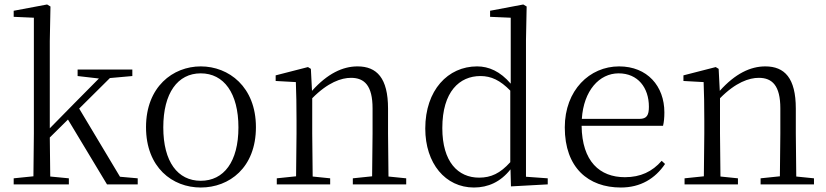

<svg xmlns="http://www.w3.org/2000/svg" viewBox="-20 -822 3684 856"><path d="M326 -483 421 -472 315 -365 202 -250V-639L205 -793L190 -802L41 -774V-747L131 -743V-227L129 -36L41 -27V0H287V-27L204 -35L202 -209L283 -289L457 0H594V-27L515 -34L333 -338L470 -474L570 -483V-512H326Z M875 14C1002 14 1121 -74 1121 -255C1121 -435 1000 -526 875 -526C751 -526 631 -435 631 -255C631 -75 749 14 875 14ZM875 -16C772 -16 708 -101 708 -254C708 -407 772 -495 875 -495C978 -495 1043 -407 1043 -254C1043 -101 978 -16 875 -16Z M1638 0H1791V-27L1712 -35L1710 -227V-338C1710 -474 1660 -526 1574 -526C1508 -526 1440 -494 1371 -417L1366 -515L1353 -523L1209 -486V-461L1299 -456C1301 -406 1302 -353 1302 -285V-227L1300 -36L1214 -27V0H1452V-27L1374 -35L1372 -227V-384C1442 -455 1502 -475 1545 -475C1605 -475 1641 -440 1641 -339V-227L1639 -36L1553 -27V0Z M2258 9 2422 0V-27L2325 -34V-643L2328 -793L2313 -802L2165 -774V-747L2257 -743V-449C2210 -504 2159 -526 2107 -526C1977 -526 1876 -420 1876 -249C1876 -93 1966 14 2093 14C2156 14 2212 -11 2256 -67ZM2255 -99C2210 -49 2169 -30 2116 -30C2022 -30 1952 -100 1952 -251C1952 -414 2029 -483 2122 -483C2170 -483 2210 -464 2255 -418Z M2748 14C2836 14 2901 -26 2945 -91L2930 -105C2888 -57 2836 -32 2766 -32C2654 -32 2575 -102 2573 -261H2936C2940 -277 2942 -297 2942 -321C2942 -438 2866 -526 2740 -526C2609 -526 2498 -420 2498 -254C2498 -74 2603 14 2748 14ZM2574 -292C2582 -418 2652 -495 2738 -495C2824 -495 2873 -431 2873 -346C2873 -309 2864 -292 2831 -292Z M3456 0H3609V-27L3530 -35L3528 -227V-338C3528 -474 3478 -526 3392 -526C3326 -526 3258 -494 3189 -417L3184 -515L3171 -523L3027 -486V-461L3117 -456C3119 -406 3120 -353 3120 -285V-227L3118 -36L3032 -27V0H3270V-27L3192 -35L3190 -227V-384C3260 -455 3320 -475 3363 -475C3423 -475 3459 -440 3459 -339V-227L3457 -36L3371 -27V0Z"/></svg>

Font: Noto Serif CJK HK Light
Style: Regular
Weight: 300
Designer: Ryoko NISHIZUKA 西塚涼子 (kana & ideographs); Frank Grießhammer (Latin, Greek & Cyrillic); Wenlong ZHANG 张文龙 (bopomofo); San
Foundry: Adobe
Version: Version 2.001;hotconv 1.1.0;makeotfexe 2.6.0